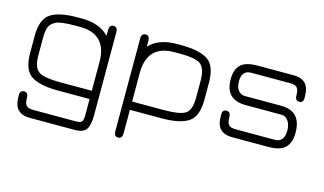

<svg xmlns="http://www.w3.org/2000/svg" viewBox="-79 -699 1925 1141"><g transform="rotate(15 883.0 -128.5)"><path d="M523.4 85Q523.4 148.4 504.9 174.3Q486.3 200.2 434.6 200.2H158.2Q76.2 200.2 63.5 129.9Q60.5 113.3 60.5 85Q60.5 56.6 85.9 56.6Q111.3 56.6 111.3 89.8Q111.3 123 123 136.2Q134.8 149.4 165 149.4H427.7Q456.1 149.4 464.4 139.6Q472.7 129.9 472.7 100.6V0H277.3Q165 0 112.8 -34.7Q60.5 -69.3 60.5 -171.9V-278.3Q60.5 -380.9 112.8 -415.5Q165 -450.2 277.3 -450.2H305.7Q415 -450.2 472.7 -388.7V-422.9Q472.7 -457 498 -457Q523.4 -457 523.4 -423.8ZM472.7 -50.8V-227.5Q472.7 -399.4 305.7 -399.4H277.3Q186.5 -399.4 157.2 -383.8Q127.9 -368.2 119.6 -343.8Q111.3 -319.3 111.3 -277.3V-172.9Q111.3 -91.8 150.4 -70.3Q186.5 -50.8 277.3 -50.8Z M1082 -277.3Q1081.1 -359.4 1042 -380.9Q1007.8 -399.4 924.8 -399.4Q920.9 -399.4 916 -399.4H887.7Q720.7 -399.4 720.7 -226.6V-50.8H917Q1012.7 -50.8 1047.4 -72.3Q1082 -93.8 1082 -172.9ZM1132.8 -171.9Q1132.8 -69.3 1080.6 -34.7Q1028.3 0 917 0H720.7V143.6Q720.7 177.7 695.3 177.7Q669.9 177.7 669.9 143.6V-423.8Q669.9 -457 695.3 -457Q720.7 -457 720.7 -422.9V-388.7Q778.3 -450.2 887.7 -450.2H916Q1028.3 -450.2 1080.6 -415.5Q1132.8 -380.9 1132.8 -278.3Z M1582 -255.9Q1707 -255.9 1707 -123Q1707 -62.5 1676.3 -31.2Q1645.5 0 1572.3 0H1349.6Q1267.6 0 1254.9 -69.3Q1252 -85.9 1252 -114.7Q1252 -143.6 1277.3 -143.6Q1302.7 -143.6 1302.7 -110.8Q1302.7 -78.1 1314 -64.5Q1325.2 -50.8 1356.4 -50.8H1598.6Q1656.2 -50.8 1656.2 -123Q1656.2 -159.2 1640.1 -182.1Q1624 -205.1 1598.6 -205.1H1377.9Q1252 -205.1 1252 -332Q1252 -390.6 1282.2 -420.4Q1312.5 -450.2 1387.7 -450.2H1607.4Q1689.5 -450.2 1702.1 -379.9Q1705.1 -363.3 1705.1 -335Q1705.1 -306.6 1679.7 -306.6Q1654.3 -306.6 1654.3 -339.8Q1654.3 -373 1642.6 -386.2Q1630.9 -399.4 1600.6 -399.4H1360.4Q1302.7 -399.4 1302.7 -332Q1302.7 -294.9 1318.8 -275.4Q1335 -255.9 1360.4 -255.9Z"/></g></svg>

Font: Jura
Style: Book
Weight: 400
Version: Version 2.5